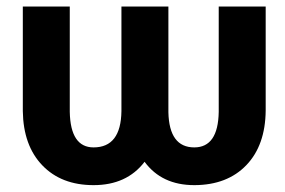

<svg xmlns="http://www.w3.org/2000/svg" viewBox="-20 -548 860 579"><path d="M781.2 -528.3V-214.8Q780.3 -109.9 722.9 -50Q665.5 9.8 566.9 10.3H565.9Q467.8 10.3 416 -60.1Q362.3 10.3 262.2 10.3Q165 10.3 107.7 -49.3Q50.3 -108.9 48.8 -212.9V-528.3H190.4V-210.9Q192.4 -103.5 262.2 -103.5Q344.7 -103.5 346.2 -212.9V-528.3H487.8V-209.5Q490.2 -103.5 565.9 -103.5Q637.7 -103.5 639.6 -210.4V-528.3Z"/></svg>

Font: RobotoInd
Style: Bold
Weight: 700
Designer: Google
Version: Version 2.001150; 2014